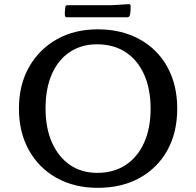

<svg xmlns="http://www.w3.org/2000/svg" viewBox="-20 -894 943 923"><path d="M450 9Q338 9 252.5 -38.5Q167 -86 119 -172Q71 -258 71 -372Q71 -486 119.5 -571.5Q168 -657 253 -705Q338 -753 450 -753Q564 -753 650.5 -705.5Q737 -658 784.5 -572Q832 -486 832 -372Q832 -257 784.5 -171.5Q737 -86 651 -38.5Q565 9 450 9ZM447 -63Q526 -63 583.5 -100.5Q641 -138 672.5 -207.5Q704 -277 704 -371Q704 -467 672.5 -536.5Q641 -606 583.5 -643.5Q526 -681 446 -681Q371 -681 315 -643.5Q259 -606 229 -537Q199 -468 199 -373Q199 -278 230 -208.5Q261 -139 316.5 -101Q372 -63 447 -63ZM294 -860Q295 -869 305 -869H517L599 -874Q608 -874 608 -864Q608 -853 607.5 -842Q607 -831 604 -820Q601 -811 592 -811H301Q292 -811 292 -821Q291 -830 292 -840.5Q293 -851 294 -860Z"/></svg>

Font: Hahmlet Medium
Style: Regular
Weight: 500
Version: Version 1.002